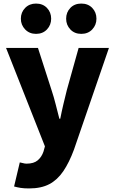

<svg xmlns="http://www.w3.org/2000/svg" viewBox="-20 -838 644 1077"><path d="M143 219Q115 219 96 216Q77 213 59 208L91 73Q99 74 109 77Q119 80 129 80Q170 80 192 61Q214 42 224 12L232 -17L14 -569H193L269 -333Q282 -294 292 -254Q302 -214 313 -172H318Q326 -213 335.5 -253Q345 -293 355 -333L421 -569H591L395 1Q368 74 335 122.5Q302 171 256.5 195Q211 219 143 219ZM182 -648Q145 -648 121 -673Q97 -698 97 -733Q97 -769 121 -793.5Q145 -818 182 -818Q220 -818 243.5 -793.5Q267 -769 267 -733Q267 -698 243.5 -673Q220 -648 182 -648ZM436 -648Q398 -648 374.5 -673Q351 -698 351 -733Q351 -769 374.5 -793.5Q398 -818 436 -818Q474 -818 497.5 -793.5Q521 -769 521 -733Q521 -698 497.5 -673Q474 -648 436 -648Z"/></svg>

Font: Source Han Sans TC Heavy
Style: Regular
Weight: 900
Designer: Ryoko NISHIZUKA Ë•øÂ°öÊ∂ºÂ≠ê (kana, bopomofo & ideographs); Paul D. Hunt (Latin, Greek & Cyrillic); Sandoll Communicatio
Foundry: Adobe
Version: Version 2.004;hotconv 1.0.118;makeotfexe 2.5.65603